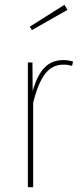

<svg xmlns="http://www.w3.org/2000/svg" viewBox="-20 -779 339 799"><path d="M284 -523 280 -505Q262 -510 244 -510Q197 -510 167.5 -471.5Q138 -433 118 -351V0H96V-519H115L116 -400Q135 -467 165.5 -498Q196 -529 244 -529Q264 -529 284 -523ZM248 -759 261 -738 113 -654 104 -668Z"/></svg>

Font: Fira Sans Extra Condensed Thin
Style: Regular
Weight: 250
Width: 1
Designer: Carrois Corporate & Edenspiekermann AG
Foundry: Carrois Corporate GbR & Edenspiekermann AG
Version: Version 4.203